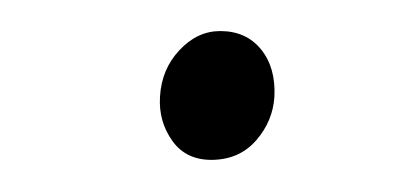

<svg xmlns="http://www.w3.org/2000/svg" viewBox="-20 -412 266 123"><path d="M82.5 -350.1Q83.5 -367.7 95 -379.9Q106.4 -392.1 121.1 -392.1Q137.7 -392.1 147.2 -380.4Q156.7 -368.7 155.8 -350.1Q154.8 -334.5 144.3 -322.3Q133.8 -310.1 116.7 -309.6Q99.6 -309.1 90.6 -321.5Q81.5 -334 82.5 -350.1Z"/></svg>

Font: TypoPRO Roboto
Style: Italic
Weight: 300
Italic angle: -12°
Designer: Google
Version: Version 2.136; 2016